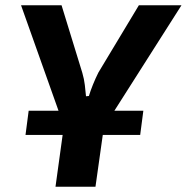

<svg xmlns="http://www.w3.org/2000/svg" viewBox="-20 -710 710 730"><path d="M670 -690 371 -220H227L60 -690H214L293 -433Q300 -409 302.5 -387Q305 -365 307 -344L318 -345Q324 -365 333.5 -388.5Q343 -412 354 -434L508 -690ZM387 -312 343 0H191L234 -312ZM525 -289 513 -197H77L89 -289Z"/></svg>

Font: Exo 2
Style: Bold Italic
Weight: 700
Italic angle: -8°
Designer: Natanael Gama
Foundry: Natanael Gama
Version: Version 2.010